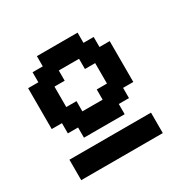

<svg xmlns="http://www.w3.org/2000/svg" viewBox="-132 -982 867 858"><g transform="rotate(-30 302.0 -552.5)"><path d="M262.7 -262.7H52.7V-315.4V-368.2H262.7H473.6V-315.4V-262.7ZM262.7 -420.9H158.2V-447.3V-473.6H131.8H105.5V-500V-526.4H79.1H52.7V-631.8V-737.3H79.1H105.5V-762.7V-789.1H131.8H158.2V-815.4V-841.8H262.7H368.2V-815.4V-789.1H394.5H420.9V-762.7V-737.3H447.3H473.6V-631.8V-526.4H447.3H420.9V-500V-473.6H394.5H368.2V-447.3V-420.9ZM262.7 -526.4H315.4V-552.7V-579.1H341.8H368.2V-631.8V-684.6H341.8H315.4V-710.9V-737.3H262.7H210.9V-710.9V-684.6H184.6H158.2V-631.8V-579.1H184.6H210.9V-552.7V-526.4Z"/></g></svg>

Font: VCR Jazz Mono
Style: Regular
Weight: 400
Version: Version 3.1